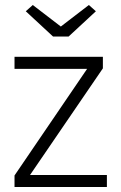

<svg xmlns="http://www.w3.org/2000/svg" viewBox="-20 -747 485 767"><path d="M38 0V-46L328 -472H38V-520H391V-474L100 -48H407V0ZM192 -601 83 -702 111 -727 223 -641 335 -727 363 -702 254 -601Z"/></svg>

Font: Lexend Deca ExtraLight
Style: Regular
Weight: 200
Designer: Bonnie Shaver-Troup, Thomas Jockin
Foundry: Lexend
Version: Version 1.008; ttfautohint (v1.8.4.7-5d5b)